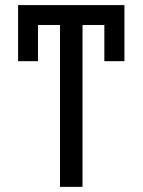

<svg xmlns="http://www.w3.org/2000/svg" viewBox="-20 -727 555 747"><path d="M301.1 0H213.4V-707.2H301.1ZM464.1 -629.8H50.4V-707.2H464.1ZM464.1 -489H386V-707.2H464.1ZM127.8 -489H50.4V-707.2H127.8Z"/></svg>

Font: Pretendard Variable
Style: Regular
Weight: 400
Designer: Base glyphs from Inter by Rasmus Andersson; Hangul glyphs from Noto Sans CJK(Source Han Sans) by Jang Soo-young and Kang
Foundry: Kil Hyung-jin
Version: Version 1.100;FEAKit 1.0